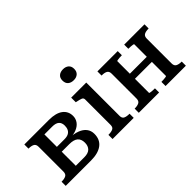

<svg xmlns="http://www.w3.org/2000/svg" viewBox="-62 -1270 1765 1765"><g transform="rotate(-45 820.0 -388.0)"><path d="M39 -538H358Q448 -538 495 -503Q542 -468 542 -406Q542 -371 522 -342.5Q502 -314 463 -297.5Q424 -281 369 -281L392 -304V-263L371 -287Q431 -286 474.5 -269.5Q518 -253 541 -223Q564 -193 564 -152Q564 -77 512.5 -38.5Q461 0 368 0H39V-54H42Q76 -54 96.5 -65Q117 -76 117 -108V-430Q117 -462 96.5 -473Q76 -484 42 -484H39ZM235 -65H346Q397 -65 421 -89Q445 -113 445 -156Q445 -202 418 -225Q391 -248 334 -248H202V-311H333Q366 -311 386 -321.5Q406 -332 415.5 -351.5Q425 -371 425 -397Q425 -435 403.5 -454Q382 -473 336 -473H235Z M779 -634Q744 -634 723 -652Q702 -670 702 -706Q702 -740 723 -758Q744 -776 779 -776Q813 -776 834 -758Q855 -740 855 -706Q855 -671 834 -652.5Q813 -634 779 -634ZM844 -538V-104Q844 -74 864.5 -64Q885 -54 920 -54H923V0H648V-54H651Q686 -54 706.5 -64Q727 -74 727 -104V-435Q727 -455 710 -462Q693 -469 658 -476L648 -478V-538Z M1067 -108V-430Q1067 -462 1047 -473Q1027 -484 992 -484H989V-538H1253V-484H1249Q1236 -484 1221 -483Q1206 -482 1195.5 -480Q1185 -478 1185 -474V-63Q1185 -60 1195.5 -58Q1206 -56 1221 -55Q1236 -54 1249 -54H1253V0H989V-54H992Q1026 -54 1046.5 -65Q1067 -76 1067 -108ZM1405 -63V-474Q1405 -478 1394 -480Q1383 -482 1368 -483Q1353 -484 1341 -484H1337V-538H1601V-484H1598Q1564 -484 1543.5 -473Q1523 -462 1523 -430V-108Q1523 -76 1543.5 -65Q1564 -54 1598 -54H1601V0H1337V-54H1341Q1353 -54 1368 -55Q1383 -56 1394 -58Q1405 -60 1405 -63ZM1136 -246V-312H1463V-246Z"/></g></svg>

Font: Roboto Serif Medium
Style: Regular
Weight: 500
Designer: Greg Gazdowicz
Foundry: Commercial Type
Version: Version 1.008